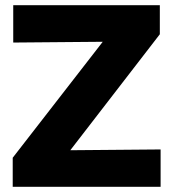

<svg xmlns="http://www.w3.org/2000/svg" viewBox="-20 -720 663 740"><path d="M29 0V-112L376 -559L31 -556V-700H596V-588L251 -141L599 -144V0Z"/></svg>

Font: Red Hat Text VF
Style: Regular
Weight: 300
Designer: Pentagram, MCKL
Foundry: Pentagram, MCKL
Version: Version 1.023